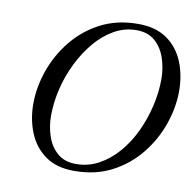

<svg xmlns="http://www.w3.org/2000/svg" viewBox="-77 -742 848 835"><g transform="rotate(10 347.0 -325.0)"><path d="M303 14Q225 14 175.5 -21.5Q126 -57 102 -115.5Q78 -174 78 -243Q78 -315 103.5 -389Q129 -463 179 -525.5Q229 -588 301.5 -626Q374 -664 468 -664Q546 -664 596 -628.5Q646 -593 669.5 -534.5Q693 -476 693 -407Q693 -335 667.5 -261Q642 -187 592 -124.5Q542 -62 469.5 -24Q397 14 303 14ZM306 -17Q360 -17 406.5 -42.5Q453 -68 490.5 -111.5Q528 -155 554 -210.5Q580 -266 594 -326.5Q608 -387 608 -445Q608 -492 593.5 -536Q579 -580 547.5 -608Q516 -636 465 -636Q413 -636 367 -610Q321 -584 284 -540Q247 -496 219.5 -440.5Q192 -385 177.5 -324Q163 -263 163 -205Q163 -158 177.5 -115Q192 -72 223.5 -44.5Q255 -17 306 -17Z"/></g></svg>

Font: EB Garamond
Style: Italic
Weight: 400
Italic angle: -17.2°
Designer: Georg Duffner and Octavio Pardo
Foundry: Georg Duffner
Version: Version 1.001